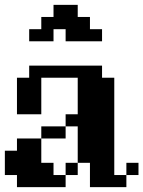

<svg xmlns="http://www.w3.org/2000/svg" viewBox="-20 -770 590 790"><path d="M299.8 -100.1V-49.8H250V-100.1H299.8V-250H250V-200.2H149.9V-100.1H200.2V-49.8H250V0H49.8V-49.8H0V-149.9H49.8V-200.2H149.9V-250H250V-299.8H299.8V-450.2H149.9V-299.8H49.8V-450.2H100.1V-500H399.9V-450.2H450.2V-49.8H500V0H350.1V-100.1ZM549.8 -49.8H500V-100.1H549.8ZM399.9 -600.1H250V-649.9H200.2V-600.1H100.1V-649.9H149.9V-700.2H200.2V-750H299.8V-700.2H350.1V-649.9H399.9Z"/></svg>

Font: Redaction 50
Style: Bold
Weight: 700
Designer: Jeremy Mickel / Forest Young
Foundry: MCKL
Version: Version 2.001;hotconv 1.0.113;makeotfexe 2.5.65598 DEVELOPME